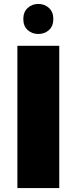

<svg xmlns="http://www.w3.org/2000/svg" viewBox="-20 -952 388 972"><path d="M68 -720H280V0H68ZM174 -780Q142 -780 120 -800Q98 -820 98 -856Q98 -891 120 -911.5Q142 -932 174 -932Q206 -932 228 -911.5Q250 -891 250 -856Q250 -820 228 -800Q206 -780 174 -780Z"/></svg>

Font: Kufam Black
Style: Regular
Weight: 900
Designer: Wael Morcos, Artur Schmal
Foundry: Original Type
Version: Version 1.301; ttfautohint (v1.8.3)